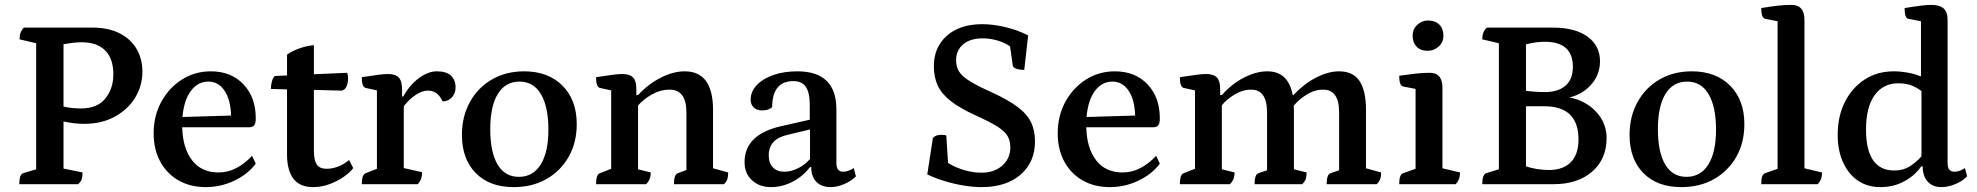

<svg xmlns="http://www.w3.org/2000/svg" viewBox="-20 -754 8093 786"><path d="M59 0Q59 -40 75 -45L128 -61V-577L60 -593Q60 -624 78 -641H358Q424 -641 470 -617.5Q516 -594 539.5 -553Q563 -512 563 -461Q563 -404 534 -355.5Q505 -307 451 -277Q397 -247 325 -247Q282 -247 240 -257V-64L318 -48Q318 -31 314.5 -20.5Q311 -10 300 0ZM315 -581Q295 -581 276 -578.5Q257 -576 240 -573V-318Q272 -310 312 -310Q378 -310 411 -350.5Q444 -391 444 -450Q444 -514 410.5 -547.5Q377 -581 315 -581Z M823 12Q758 12 710 -16Q662 -44 635.5 -93.5Q609 -143 609 -208Q609 -280 640.5 -337.5Q672 -395 725 -428.5Q778 -462 843 -462Q926 -462 976.5 -409Q1027 -356 1027 -270Q1027 -247 1020 -240Q1013 -233 1000 -233H726Q728 -147 766.5 -97.5Q805 -48 875 -48Q913 -48 947.5 -66Q982 -84 1012 -116L1027 -84Q994 -40 938.5 -14Q883 12 823 12ZM833 -420Q790 -420 761.5 -382Q733 -344 727 -275L926 -281Q924 -346 899 -383Q874 -420 833 -420Z M1262 12Q1207 12 1181 -22.5Q1155 -57 1155 -122V-388L1089 -390Q1089 -407 1093.5 -422Q1098 -437 1105 -443L1155 -445V-530Q1173 -544 1204.5 -555.5Q1236 -567 1265 -569V-450L1401 -456Q1405 -446 1405 -434Q1405 -414 1398.5 -400Q1392 -386 1379 -383L1265 -386V-138Q1265 -99 1276.5 -81Q1288 -63 1318 -63Q1339 -63 1362.5 -71.5Q1386 -80 1409 -99L1426 -66Q1414 -49 1388.5 -31Q1363 -13 1330 -0.5Q1297 12 1262 12Z M1461 0Q1461 -39 1477 -45L1523 -63V-384L1477 -394Q1461 -398 1461 -438Q1507 -445 1530 -448Q1553 -451 1569 -451Q1599 -451 1612.5 -436.5Q1626 -422 1626 -387V-359H1631Q1656 -405 1694 -433.5Q1732 -462 1768 -462Q1808 -462 1826.5 -444Q1845 -426 1845 -396Q1845 -372 1830 -355.5Q1815 -339 1792 -339Q1779 -365 1764.5 -374Q1750 -383 1731 -383Q1708 -383 1681 -365Q1654 -347 1633 -319V-66L1708 -49Q1708 -18 1690 0Z M2083 12Q1984 12 1927.5 -45.5Q1871 -103 1871 -202Q1871 -277 1903.5 -336Q1936 -395 1993.5 -428.5Q2051 -462 2126 -462Q2224 -462 2282.5 -403.5Q2341 -345 2341 -246Q2341 -170 2308 -112Q2275 -54 2217 -21Q2159 12 2083 12ZM2104 -30Q2162 -30 2193.5 -80.5Q2225 -131 2225 -223Q2225 -317 2194.5 -368.5Q2164 -420 2107 -420Q2049 -420 2018 -369.5Q1987 -319 1987 -225Q1987 -131 2017 -80.5Q2047 -30 2104 -30Z M2420 0Q2420 -40 2436 -45L2482 -63V-384L2436 -394Q2420 -398 2420 -438Q2465 -445 2488.5 -448Q2512 -451 2528 -451Q2558 -451 2571.5 -437Q2585 -423 2585 -391V-365H2592Q2634 -410 2685 -436Q2736 -462 2783 -462Q2899 -462 2899 -304V-65L2961 -48Q2961 -31 2957.5 -20.5Q2954 -10 2944 0H2739Q2739 -40 2755 -45L2790 -58V-294Q2790 -387 2721 -387Q2683 -387 2648 -367Q2613 -347 2592 -322V-61L2644 -48Q2644 -18 2625 0Z M3136 12Q3089 12 3058.5 -16Q3028 -44 3028 -90Q3028 -203 3176 -237L3295 -264V-323Q3295 -376 3278.5 -399Q3262 -422 3228 -422Q3142 -422 3141 -316Q3128 -302 3100 -302Q3078 -302 3065.5 -314Q3053 -326 3053 -346Q3053 -379 3078 -405.5Q3103 -432 3146 -447Q3189 -462 3244 -462Q3404 -462 3404 -306V-86Q3404 -51 3432 -51Q3443 -51 3455 -55.5Q3467 -60 3475 -66L3484 -32Q3464 -12 3435 0Q3406 12 3381 12Q3343 12 3322 -9.5Q3301 -31 3301 -70H3296Q3266 -31 3223.5 -9.5Q3181 12 3136 12ZM3190 -51Q3218 -51 3246.5 -65Q3275 -79 3296 -103V-224L3204 -202Q3127 -185 3127 -118Q3127 -87 3144 -69Q3161 -51 3190 -51Z M3998 12Q3965 12 3925 5.5Q3885 -1 3846 -13Q3807 -25 3776 -40L3799 -189Q3810 -202 3832 -202Q3838 -202 3844.5 -201.5Q3851 -201 3854 -199L3861 -87Q3891 -68 3927.5 -57.5Q3964 -47 3998 -47Q4050 -47 4083 -76Q4116 -105 4116 -151Q4116 -178 4104.5 -197.5Q4093 -217 4062 -236.5Q4031 -256 3973 -282Q3910 -311 3872.5 -340Q3835 -369 3819 -403.5Q3803 -438 3803 -483Q3803 -561 3856.5 -608Q3910 -655 4001 -655Q4046 -655 4096 -643Q4146 -631 4189 -609L4173 -468Q4152 -468 4139.5 -473Q4127 -478 4126 -486L4115 -564Q4094 -579 4064 -588Q4034 -597 4003 -597Q3952 -597 3923 -572.5Q3894 -548 3894 -507Q3894 -481 3906 -461.5Q3918 -442 3949 -422.5Q3980 -403 4036 -378Q4104 -347 4143.5 -318Q4183 -289 4200 -255Q4217 -221 4217 -176Q4217 -90 4158 -39Q4099 12 3998 12Z M4524 12Q4459 12 4411 -16Q4363 -44 4336.5 -93.5Q4310 -143 4310 -208Q4310 -280 4341.5 -337.5Q4373 -395 4426 -428.5Q4479 -462 4544 -462Q4627 -462 4677.5 -409Q4728 -356 4728 -270Q4728 -247 4721 -240Q4714 -233 4701 -233H4427Q4429 -147 4467.5 -97.5Q4506 -48 4576 -48Q4614 -48 4648.5 -66Q4683 -84 4713 -116L4728 -84Q4695 -40 4639.5 -14Q4584 12 4524 12ZM4534 -420Q4491 -420 4462.5 -382Q4434 -344 4428 -275L4627 -281Q4625 -346 4600 -383Q4575 -420 4534 -420Z M4810 0Q4810 -40 4826 -45L4872 -63V-384L4826 -394Q4810 -398 4810 -438Q4855 -445 4878.5 -448Q4902 -451 4918 -451Q4948 -451 4961.5 -437Q4975 -423 4975 -391V-365H4982Q5022 -410 5072 -436Q5122 -462 5168 -462Q5254 -462 5272 -365H5275Q5317 -410 5367 -436Q5417 -462 5462 -462Q5519 -462 5545.5 -422.5Q5572 -383 5572 -304V-65L5634 -48Q5634 -31 5630 -20.5Q5626 -10 5616 0H5411Q5411 -40 5427 -45L5462 -57V-294Q5462 -387 5397 -387Q5362 -387 5329.5 -367Q5297 -347 5276 -321Q5277 -313 5277 -304V-61L5329 -48Q5329 -31 5325 -20.5Q5321 -10 5311 0H5116Q5116 -40 5132 -45L5167 -57V-294Q5167 -387 5102 -387Q5067 -387 5034 -367Q5001 -347 4982 -323V-61L5034 -48Q5034 -18 5015 0Z M5708 0Q5708 -40 5724 -45L5775 -63V-390L5724 -400Q5708 -403 5708 -444Q5745 -449 5774 -452.5Q5803 -456 5833 -456Q5885 -456 5885 -395V-65L5957 -48Q5957 -18 5939 0ZM5825 -546Q5795 -546 5779 -563Q5763 -580 5763 -608Q5763 -635 5782 -652.5Q5801 -670 5825 -670Q5856 -670 5872.5 -653Q5889 -636 5889 -608Q5889 -581 5869.5 -563.5Q5850 -546 5825 -546Z M6048 0Q6048 -39 6064 -45L6116 -61V-577L6048 -593Q6048 -625 6067 -641H6337Q6428 -641 6479 -604Q6530 -567 6530 -503Q6530 -450 6495.5 -409.5Q6461 -369 6405 -355Q6472 -342 6514.5 -296Q6557 -250 6557 -189Q6557 -103 6498 -51.5Q6439 0 6340 0ZM6304 -583Q6264 -583 6227 -572V-382Q6242 -380 6263.5 -378.5Q6285 -377 6304 -377Q6359 -377 6389 -403.5Q6419 -430 6419 -480Q6419 -583 6304 -583ZM6320 -58Q6379 -58 6410.5 -90Q6442 -122 6442 -183Q6442 -319 6302 -319H6227V-73Q6247 -66 6272.5 -62Q6298 -58 6320 -58Z M6863 12Q6764 12 6707.5 -45.5Q6651 -103 6651 -202Q6651 -277 6683.5 -336Q6716 -395 6773.5 -428.5Q6831 -462 6906 -462Q7004 -462 7062.5 -403.5Q7121 -345 7121 -246Q7121 -170 7088 -112Q7055 -54 6997 -21Q6939 12 6863 12ZM6884 -30Q6942 -30 6973.5 -80.5Q7005 -131 7005 -223Q7005 -317 6974.5 -368.5Q6944 -420 6887 -420Q6829 -420 6798 -369.5Q6767 -319 6767 -225Q6767 -131 6797 -80.5Q6827 -30 6884 -30Z M7190 0Q7190 -22 7194 -32Q7198 -42 7206 -45L7257 -63V-667L7206 -677Q7190 -681 7190 -721Q7226 -727 7255.5 -730.5Q7285 -734 7314 -734Q7367 -734 7367 -672V-65L7439 -48Q7439 -18 7421 0Z M7678 12Q7625 12 7586 -14.5Q7547 -41 7525 -89.5Q7503 -138 7503 -202Q7503 -278 7532.5 -336.5Q7562 -395 7613.5 -428.5Q7665 -462 7733 -462Q7760 -462 7788.5 -457Q7817 -452 7844 -441V-667L7792 -677Q7777 -680 7777 -721Q7820 -728 7845 -731Q7870 -734 7886 -734Q7920 -734 7936.5 -719.5Q7953 -705 7953 -672V-86Q7953 -51 7981 -51Q7992 -51 8004 -55.5Q8016 -60 8024 -66L8033 -32Q8013 -12 7984 0Q7955 12 7928 12Q7892 12 7871.5 -10.5Q7851 -33 7851 -73H7845Q7820 -36 7776 -12Q7732 12 7678 12ZM7735 -56Q7771 -56 7797.5 -72.5Q7824 -89 7846 -114V-381Q7827 -396 7804.5 -404.5Q7782 -413 7751 -413Q7689 -413 7654 -364Q7619 -315 7619 -224Q7619 -56 7735 -56Z"/></svg>

Font: Petrona SemiBold
Style: Regular
Weight: 600
Designer: Ringo R. Seeber
Foundry: Ringo R. Seeber
Version: Version 2.001; ttfautohint (v1.8.3)